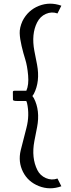

<svg xmlns="http://www.w3.org/2000/svg" viewBox="-20 -820 386 1042"><path d="M49.8 -320.8Q49.8 -327.6 59.1 -327.6H123Q137.2 -359.4 132.6 -411.4Q127.9 -463.4 117.2 -497.3Q106.4 -531.2 97.2 -570.6Q87.9 -609.9 86.9 -639.9Q85.9 -669.9 102.1 -706.1Q131.8 -764.6 190.9 -788.1Q250 -811.5 313 -789.1L292 -747.1Q260.3 -758.3 229 -744.6Q197.8 -731 181.2 -697.8Q149.4 -634.8 166.5 -543.9Q174.3 -506.3 181.2 -468.8Q198.2 -377.9 163.6 -310.5Q160.2 -304.2 155.8 -298.8Q160.6 -293 163.6 -287.6Q198.7 -220.2 181.2 -129.4Q174.3 -91.8 166.5 -54.2Q149.4 36.6 183.1 103.5Q197.8 132.8 229 146.5Q260.3 160.2 292 148.9L313 190.9Q250 213.4 190.9 189.9Q131.8 166.5 104.7 112.5Q77.6 58.6 92.3 -3.9L123.5 -126Q141.6 -195.3 126.5 -261.7Q125 -267.6 122.6 -272H71.8Q50.3 -272 50.3 -278.8Q49.3 -298.3 49.8 -320.8Z"/></svg>

Font: Della Respira
Style: Regular
Weight: 500
Version: Version 0.201